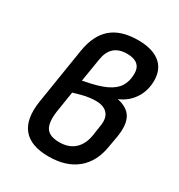

<svg xmlns="http://www.w3.org/2000/svg" viewBox="-169 -808 868 932"><g transform="rotate(30 265.5 -341.5)"><path d="M239 12Q139 12 96 -40.5Q53 -93 69 -197L119 -511Q134 -604 187 -649.5Q240 -695 335 -695Q415 -695 457.5 -661Q500 -627 500 -563Q500 -507 471.5 -463Q443 -419 393 -398V-397Q450 -385 471 -347.5Q492 -310 481 -240L470 -178Q456 -86 396.5 -37Q337 12 239 12ZM250 -74Q302 -74 334 -102.5Q366 -131 375 -185L384 -246Q391 -290 370 -313.5Q349 -337 305 -337Q287 -337 268 -334.5Q249 -332 228 -326.5Q207 -321 184 -314L165 -193Q157 -130 176.5 -102Q196 -74 250 -74ZM196 -388 210 -391Q280 -404 321.5 -423.5Q363 -443 381.5 -472.5Q400 -502 400 -545Q400 -578 380 -594.5Q360 -611 322 -611Q276 -611 250 -587.5Q224 -564 217 -517Z"/></g></svg>

Font: Sofia Sans SemiBold
Style: Italic
Weight: 600
Italic angle: -9°
Designer: Botio Nikoltchev, Ani Petrova
Foundry: lettersoup
Version: Version 4.100-B